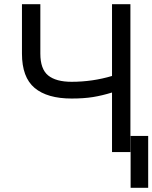

<svg xmlns="http://www.w3.org/2000/svg" viewBox="-20 -727 728 918"><path d="M172.9 -707V-470.7Q172.9 -396.5 210.4 -366.2Q248 -335.9 322.3 -335.9Q421.9 -335.9 515.6 -363.8V-707H603.5V0H515.6V-284.7Q468.3 -270 424.3 -262.9Q380.4 -255.9 322.3 -255.9Q206.1 -255.9 145.5 -306.6Q85 -357.4 85 -470.7V-707ZM688.5 170.9H604.5V-77.1H688.5Z"/></svg>

Font: Pretendard JP
Style: Regular
Weight: 400
Designer: Base glyphs from Inter by Rasmus Andersson; Hangeul glyphs from Noto Sans CJK(Source Han Sans) by Jang Soo-young and Kan
Foundry: Kil Hyung-jin
Version: Version 1.309